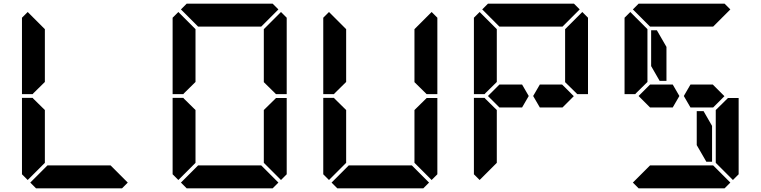

<svg xmlns="http://www.w3.org/2000/svg" viewBox="-20 -1020 4120 1040"><path d="M161 -515 157 -510H99V-924L130 -955L223 -862V-698V-590V-576ZM223 -144V-138L130 -45L99 -76V-490H157L161 -485L223 -424V-384V-302ZM672 -31 641 0H470H346H175L144 -31L237 -124H262H346H470H554H579Z M977 -515 973 -510H915V-924L946 -955L1039 -862V-698V-590V-576ZM1039 -144V-138L946 -45L915 -76V-490H973L977 -485L1039 -424V-384V-302ZM1471 -485 1475 -489H1533V-76L1502 -45L1409 -138V-144V-302V-396V-424ZM1502 -955 1533 -924V-510H1475L1471 -514L1409 -575V-586V-698V-856V-862ZM1488 -31 1457 0H1286H1162H991L960 -31L1053 -124H1078H1162H1286H1370H1395ZM960 -969 991 -1000H1162H1286H1457L1488 -969L1395 -876H1370H1286H1162H1078H1059H1053Z M1793 -515 1789 -510H1731V-924L1762 -955L1855 -862V-698V-590V-576ZM1855 -144V-138L1762 -45L1731 -76V-490H1789L1793 -485L1855 -424V-384V-302ZM2287 -485 2291 -489H2349V-76L2318 -45L2225 -138V-144V-302V-396V-424ZM2318 -955 2349 -924V-510H2291L2287 -514L2225 -575V-586V-698V-856V-862ZM2304 -31 2273 0H2102H1978H1807L1776 -31L1869 -124H1894H1978H2102H2186H2211Z M2609 -515 2605 -510H2547V-924L2578 -955L2671 -862V-698V-590V-576ZM3025 -562 3088 -499 3027 -438H2999H2963H2904L2868 -500L2904 -562H2963H3000ZM2671 -144V-138L2578 -45L2547 -76V-490H2605L2609 -485L2671 -424V-384V-302ZM3134 -955 3165 -924V-510H3107L3103 -514L3041 -575V-586V-698V-856V-862ZM2592 -969 2623 -1000H2794H2918H3089L3120 -969L3027 -876H3002H2918H2794H2710H2691H2685ZM2808 -562 2844 -500 2808 -438H2749H2712H2685L2623 -500L2685 -562H2712H2749Z M3425 -515 3421 -510H3363V-924L3394 -955L3487 -862V-698V-590V-576ZM3841 -562 3904 -499 3843 -438H3815H3779H3720L3684 -500L3720 -562H3779H3816ZM3919 -485 3923 -489H3981V-76L3950 -45L3857 -138V-144V-302V-396V-424ZM3837 -338V-144H3806L3754 -234V-418H3791ZM3936 -31 3905 0H3734H3610H3439L3408 -31L3501 -124H3526H3610H3734H3818H3843ZM3408 -969 3439 -1000H3610H3734H3905L3936 -969L3843 -876H3818H3734H3610H3526H3507H3501ZM3624 -562 3660 -500 3624 -438H3565H3528H3501L3439 -500L3501 -562H3528H3565ZM3507 -662V-856H3538L3590 -766V-582H3553Z"/></svg>

Font: DSEG14 Classic
Style: Bold
Weight: 700
Designer: Keshikan(Twitter:@keshinomi_88pro)
Version: Version 0.46